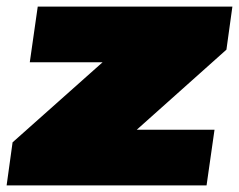

<svg xmlns="http://www.w3.org/2000/svg" viewBox="-24 -560 722 580"><path d="M14 -130 286 -372H66L90 -540H678L660 -410L389 -168H624L600 0H-4Z"/></svg>

Font: Pathway Extreme 8pt Thin 12pt Black
Style: Italic
Weight: 900
Italic angle: -8°
Version: Version 1.001;gftools[0.9.26]